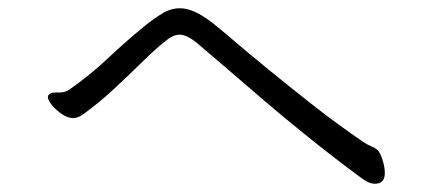

<svg xmlns="http://www.w3.org/2000/svg" viewBox="-20 -552 1040 465"><path d="M124 -328Q138 -328 148 -335Q198 -370 241 -410.5Q284 -451 329 -488Q354 -508 374 -520Q394 -532 416 -532Q449 -532 494 -497Q512 -483 547 -453Q582 -423 631 -383Q680 -343 738.5 -297Q797 -251 863 -206Q871 -201 879.5 -197.5Q888 -194 894 -189Q900 -184 906 -166Q912 -148 912 -133Q912 -107 888 -107Q879 -107 870.5 -111.5Q862 -116 855 -121Q790 -169 729 -218Q668 -267 615.5 -312Q563 -357 522.5 -392Q482 -427 458 -447Q433 -468 415 -468Q399 -468 380 -452Q356 -433 324.5 -402Q293 -371 257 -337.5Q221 -304 184 -277Q170 -266 157 -266Q145 -266 131 -275Q117 -284 106.5 -296.5Q96 -309 96 -317Q96 -320 97 -321Q101 -326 106 -327Q111 -328 117 -328Z"/></svg>

Font: Klee One SemiBold
Style: Regular
Weight: 600
Designer: Fontworks Inc.
Foundry: Fontworks Inc.
Version: Version 1.00;January 12, 2022;FontCreator 13.0.0.2683 64-bit